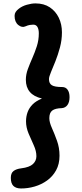

<svg xmlns="http://www.w3.org/2000/svg" viewBox="-20 -909 474 1111"><path d="M101.1 181.6Q72.3 181.3 57.4 166.7Q42.6 152.1 42.6 120.3Q42.6 92.4 58.6 80.4Q74.7 68.4 102.3 65.1Q150.8 59 170.7 40.2Q190.6 21.3 190.6 -5Q190.6 -35.1 175.6 -67.8Q160.6 -100.6 145.6 -135.9Q130.6 -171.2 130.6 -207Q130.6 -235.2 139.8 -260.3Q149 -285.3 169.2 -305.4Q189.4 -325.4 222.8 -338.9Q175.6 -349.8 152.6 -377.2Q129.6 -404.6 129.6 -447Q129.6 -478 141.1 -509.1Q152.6 -540.2 167.1 -573Q181.6 -605.8 193.1 -641.4Q204.6 -677 204.6 -716Q204.6 -739.1 196.8 -752.8Q189 -766.4 172.3 -766.4Q165.1 -766.4 153.3 -764.7Q141.6 -763 127.7 -756.7Q107.3 -747.1 85.9 -764.3Q64.4 -781.6 64.4 -817.3Q64.4 -830 70.7 -839.7Q76.9 -849.4 88.6 -858.3Q107.9 -873.7 135.4 -881.5Q163 -889.3 185.1 -889.3Q234.1 -889.3 268.1 -866.7Q302.1 -844.1 320.3 -806.2Q338.4 -768.2 338.4 -722Q338.4 -677 326.9 -634.3Q315.4 -591.6 300.9 -555.2Q286.4 -518.8 274.9 -491.7Q263.4 -464.7 263.4 -451Q263.4 -426 280.2 -415.7Q296.9 -405.4 340.1 -405.4Q360.1 -405.4 371.3 -389.6Q382.4 -373.7 382.4 -347Q382.4 -318.4 370.6 -301.8Q358.7 -285.1 337.9 -283.3Q299.4 -282.3 282.4 -269.4Q265.4 -256.6 265.4 -225Q265.4 -201.4 280.4 -168.1Q295.4 -134.7 309.9 -94.2Q324.4 -53.8 324.4 -8Q324.4 40.4 304.7 76.2Q285 112 252.6 135.3Q220.2 158.7 180.8 170.2Q141.3 181.8 101.1 181.6Z"/></svg>

Font: Playpen Sans Thai
Style: Regular
Weight: 400
Designer: Sirin Gunkloy, Laura Meseguer, Veronika Burian, José Scaglione
Foundry: TypeTogether
Version: Version 2.000